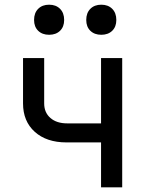

<svg xmlns="http://www.w3.org/2000/svg" viewBox="-20 -797 640 817"><path d="M410 0V-191H263Q178 -191 128 -236Q78 -281 78 -357V-550H168V-357Q168 -318 194.5 -295Q221 -272 266 -272H410V-550H500V0ZM411 -649Q382 -649 364.5 -666Q347 -683 347 -712Q347 -742 364.5 -759.5Q382 -777 411 -777Q440 -777 457.5 -759.5Q475 -742 475 -712Q475 -683 457.5 -666Q440 -649 411 -649ZM189 -649Q160 -649 142.5 -666Q125 -683 125 -712Q125 -742 142.5 -759.5Q160 -777 189 -777Q218 -777 235.5 -759.5Q253 -742 253 -712Q253 -683 235.5 -666Q218 -649 189 -649Z"/></svg>

Font: JetBrains Mono
Style: Regular
Weight: 400
Monospace: yes
Designer: Philipp Nurullin, Konstantin Bulenkov
Foundry: JetBrains
Version: Version 2.305